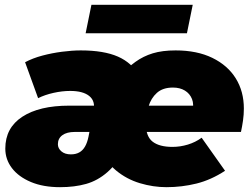

<svg xmlns="http://www.w3.org/2000/svg" viewBox="-20 -766 1042 796"><path d="M229 10Q159 10 108 -11.5Q57 -33 29.5 -69Q2 -105 2 -150Q2 -236 72.5 -282Q143 -328 267 -328H389L367 -219H290Q257 -219 238.5 -205.5Q220 -192 220 -168Q220 -151 234.5 -138.5Q249 -126 274 -126Q294 -126 308.5 -134Q323 -142 332.5 -158.5Q342 -175 347 -200L368 -307Q376 -347 350 -368Q324 -389 271 -389Q238 -389 202 -381Q166 -373 138 -359L84 -508Q116 -525 155.5 -535.5Q195 -546 237 -551.5Q279 -557 315 -557Q410 -557 468.5 -531.5Q527 -506 558 -451H476Q509 -486 541.5 -509.5Q574 -533 613.5 -545Q653 -557 708 -557Q797 -557 860.5 -526Q924 -495 957.5 -441Q991 -387 991 -316Q991 -291 987.5 -266.5Q984 -242 979 -219H562L584 -328H823L777 -301Q785 -333 776 -355.5Q767 -378 746.5 -390.5Q726 -403 697 -403Q655 -403 630.5 -381Q606 -359 595.5 -324Q585 -289 585 -251Q585 -200 613 -178.5Q641 -157 695 -157Q727 -157 758.5 -166.5Q790 -176 816 -195L913 -58Q855 -20 794.5 -5Q734 10 670 10Q615 10 560 -6.5Q505 -23 461.5 -59Q418 -95 395 -155H503Q466 -88 425.5 -52.5Q385 -17 337 -3.5Q289 10 229 10ZM335 -628 359 -746H779L755 -628Z"/></svg>

Font: Montserrat Thin Black
Style: Italic
Weight: 900
Italic angle: -11.3°
Version: Version 9.000